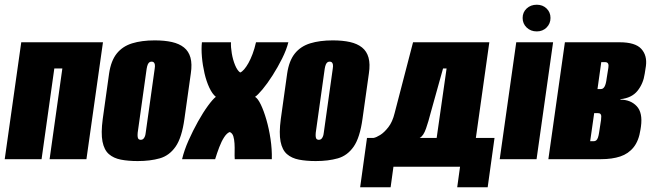

<svg xmlns="http://www.w3.org/2000/svg" viewBox="-30 -674 2759 813"><path d="M-10 0 60 -495H406L336 0H180L234 -384H200L146 0Z M553 8Q513 8 482 2Q451 -4 431 -21.5Q411 -39 404 -74.5Q397 -110 405 -170L432 -363Q440 -417 464.5 -447.5Q489 -478 529.5 -490.5Q570 -503 625 -503Q667 -503 698 -496Q729 -489 749 -473Q769 -457 776.5 -430Q784 -403 778 -363L751 -171Q740 -91 713.5 -53Q687 -15 646.5 -3.5Q606 8 553 8ZM566 -82Q571 -82 575 -84.5Q579 -87 582.5 -94Q586 -101 587 -112L625 -383Q627 -395 625.5 -401.5Q624 -408 620.5 -410.5Q617 -413 612 -413Q607 -413 603 -410.5Q599 -408 596 -401.5Q593 -395 591 -383L553 -112Q552 -101 553 -94Q554 -87 557.5 -84.5Q561 -82 566 -82Z M741 0Q750 -38 768.5 -79.5Q787 -121 808.5 -159.5Q830 -198 850.5 -226Q871 -254 884 -264Q869 -276 856.5 -302.5Q844 -329 836 -363.5Q828 -398 825 -433Q822 -468 825 -495H948Q947 -475 951.5 -448Q956 -421 965.5 -398Q975 -375 987 -367Q995 -370 1004 -380.5Q1013 -391 1022 -407Q1031 -423 1039.5 -445.5Q1048 -468 1054 -495H1191Q1183 -463 1164.5 -426Q1146 -389 1124 -354.5Q1102 -320 1081.5 -295.5Q1061 -271 1050 -264Q1062 -257 1074.5 -231Q1087 -205 1098 -167Q1109 -129 1115.5 -85.5Q1122 -42 1121 0H964Q963 -14 963.5 -31.5Q964 -49 963 -66.5Q962 -84 958 -97Q954 -110 943 -115Q931 -111 919.5 -93.5Q908 -76 898.5 -51Q889 -26 881 0Z M1307 8Q1267 8 1236 2Q1205 -4 1185 -21.5Q1165 -39 1158 -74.5Q1151 -110 1159 -170L1186 -363Q1194 -417 1218.5 -447.5Q1243 -478 1283.5 -490.5Q1324 -503 1379 -503Q1421 -503 1452 -496Q1483 -489 1503 -473Q1523 -457 1530.5 -430Q1538 -403 1532 -363L1505 -171Q1494 -91 1467.5 -53Q1441 -15 1400.5 -3.5Q1360 8 1307 8ZM1320 -82Q1325 -82 1329 -84.5Q1333 -87 1336.5 -94Q1340 -101 1341 -112L1379 -383Q1381 -395 1379.5 -401.5Q1378 -408 1374.5 -410.5Q1371 -413 1366 -413Q1361 -413 1357 -410.5Q1353 -408 1350 -401.5Q1347 -395 1345 -383L1307 -112Q1306 -101 1307 -94Q1308 -87 1311.5 -84.5Q1315 -82 1320 -82Z M1495 119 1524 -90H1552Q1563 -92 1580 -102.5Q1597 -113 1614.5 -135.5Q1632 -158 1641 -195L1719 -495H2042L1985 -90H2064L2035 119H1906L1918 32H1636L1624 119ZM1747 -90H1819L1861 -384H1846L1793 -194Q1785 -162 1774 -130Q1763 -98 1747 -90Z M2086 0 2156 -495H2312L2242 0ZM2243 -541Q2217 -541 2200 -557.5Q2183 -574 2183 -598Q2183 -622 2200 -638Q2217 -654 2243 -654Q2268 -654 2284.5 -638Q2301 -622 2301 -598Q2301 -574 2284.5 -557.5Q2268 -541 2243 -541Z M2292 0 2362 -495H2594Q2660 -495 2685.5 -467Q2711 -439 2705 -394L2700 -362Q2694 -320 2669.5 -289.5Q2645 -259 2597 -254V-252Q2640 -252 2666 -224.5Q2692 -197 2684 -138L2682 -125Q2675 -78 2653 -50.5Q2631 -23 2596.5 -11.5Q2562 0 2515 0ZM2469 -76H2484Q2490 -76 2494.5 -79.5Q2499 -83 2502 -91.5Q2505 -100 2507 -114L2515 -166Q2516 -175 2516 -181.5Q2516 -188 2512.5 -191.5Q2509 -195 2501 -195H2486ZM2500 -297H2515Q2524 -297 2530 -307.5Q2536 -318 2539 -343L2546 -387Q2548 -398 2545 -404.5Q2542 -411 2531 -411H2516Z"/></svg>

Font: Alumni Sans Black
Style: Italic
Weight: 900
Italic angle: -8°
Version: Version 1.016